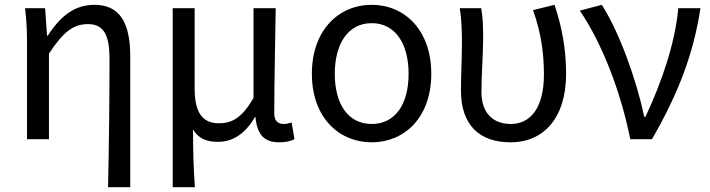

<svg xmlns="http://www.w3.org/2000/svg" viewBox="-20 -577 2945 796"><path d="M428 199H520V-344C520 -483 476 -557 372 -557C292 -557 234 -515 178 -429H175L167 -543H84C91 -486 92 -438 92 -394V0H183V-355C244 -447 285 -477 345 -477C409 -477 434 -434 434 -332C434 -175 432 22 428 199Z M696 199H788C782 114 781 66 780 -41C806 2 842 11 885 11C944 11 997 -22 1037 -92H1039C1046 -19 1075 13 1137 13C1166 13 1185 8 1201 0L1189 -69C1176 -65 1166 -63 1157 -63C1133 -63 1117 -75 1117 -106C1117 -237 1121 -396 1123 -543H1031V-171C980 -82 936 -66 887 -66C816 -66 787 -115 787 -210V-543H696Z M1521 13C1657 13 1768 -90 1768 -271C1768 -453 1657 -557 1521 -557C1385 -557 1273 -453 1273 -271C1273 -90 1385 13 1521 13ZM1521 -63C1424 -63 1368 -144 1368 -271C1368 -397 1424 -481 1521 -481C1618 -481 1674 -397 1674 -271C1674 -144 1618 -63 1521 -63Z M2097 13C2233 13 2327 -87 2327 -271C2327 -368 2311 -462 2279 -557L2190 -535C2225 -436 2235 -351 2235 -268C2235 -127 2177 -63 2098 -63C2033 -63 1976 -99 1976 -196C1976 -263 1983 -355 1983 -416C1983 -464 1982 -505 1975 -543H1886C1895 -486 1895 -438 1895 -394C1895 -330 1891 -266 1891 -202C1891 -58 1968 13 2097 13Z M2593 0H2683C2793 -191 2855 -354 2884 -543H2792C2779 -397 2722 -233 2656 -93H2651C2620 -240 2550 -440 2475 -557L2384 -533C2477 -395 2553 -199 2593 0Z"/></svg>

Font: Noto Sans CJK SC Regular
Style: Regular
Weight: 400
Designer: Ryoko NISHIZUKA (kana & ideographs); Paul D. Hunt (Latin, Greek & Cyrillic); Wenlong ZHANG (bopomofo); Sandoll Communica
Foundry: Adobe Systems Incorporated
Version: Version 1.004;PS 1.004;hotconv 1.0.82;makeotf.lib2.5.63406